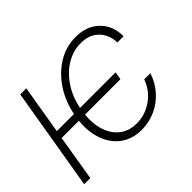

<svg xmlns="http://www.w3.org/2000/svg" viewBox="-123 -753 964 964"><g transform="rotate(-45 359.5 -270.5)"><path d="M513.2 -285.6 505.9 -244.1H254.4Q248.5 -181.6 264.9 -133.1Q281.2 -84.5 317.6 -56.6Q354 -28.8 407.7 -28.8Q467.3 -28.8 518.1 -64.5Q568.8 -100.1 589.8 -159.2H633.3Q617.2 -108.4 583 -69.8Q548.8 -31.2 502.4 -10Q456.1 11.2 403.3 11.7Q336.9 11.7 291.3 -21.5Q245.6 -54.7 224.6 -112.3Q203.6 -169.9 210.9 -244.1H88.4L47.9 0H4.4L96.2 -545.9H139.2L95.7 -285.6H217.3Q232.9 -363.3 273.4 -423.6Q314 -483.9 371.6 -518.8Q429.2 -553.7 496.6 -553.2Q574.2 -553.7 622.1 -507.1Q669.9 -460.4 669.4 -385.3H625.5Q624 -441.9 588.9 -477.5Q553.7 -513.2 492.7 -513.2Q438 -513.2 390.1 -484.1Q342.3 -455.1 308.1 -403.8Q273.9 -352.5 260.7 -285.6Z"/></g></svg>

Font: Inter Display Extra Light
Style: Italic
Weight: 200
Italic angle: -9.39999°
Designer: Rasmus Andersson
Foundry: rsms
Version: Version 4.000;git-4fc901f